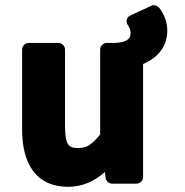

<svg xmlns="http://www.w3.org/2000/svg" viewBox="-20 -681 711 738"><path d="M482 -622C461 -612 466 -593 471 -585C478 -575 482 -565 482 -555C482 -529 465 -519 423 -516H390C379 -516 365 -506 365 -491V-164C332 -124 313 -112 281 -112C245 -112 230 -121 230 -198V-491C230 -502 220 -516 205 -516H90C79 -516 65 -506 65 -491V-183C65 -53 118 37 241 37C298 37 344 15 383 -20L386 3C387 14 398 25 411 25H505C516 25 530 15 530 0V-435C577 -454 623 -495 623 -563C623 -599 609 -629 592 -651C585 -659 573 -664 562 -659Z"/></svg>

Font: Falling Sky
Style: Blk
Weight: 900
Designer: Paul D. Hunt
Foundry: Adobe Systems Incorporated
Version: Version 1.02